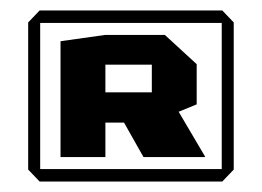

<svg xmlns="http://www.w3.org/2000/svg" viewBox="-20 -768 502 368"><path d="M96 -467V-689L181 -701H182V-467ZM56 -420 34 -443V-724H57V-420ZM57 -420V-444H428V-443L406 -420ZM255 -467 194 -575 307 -580 373 -468V-467ZM182 -533V-591H271V-533ZM271 -533V-644H357V-568L272 -533ZM182 -644V-701H296L357 -645V-644ZM34 -724V-725L56 -748H405V-724ZM405 -444V-748H406L428 -725V-444Z"/></svg>

Font: Foldit SemiBold
Style: Regular
Weight: 600
Version: Version 1.003